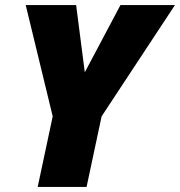

<svg xmlns="http://www.w3.org/2000/svg" viewBox="-20 -734 707 754"><path d="M187 -277 81 -714H279L313 -450L453 -714H667L379 -277L320 0H128Z"/></svg>

Font: Noto Sans Display Black
Style: Italic
Weight: 900
Italic angle: -12°
Designer: Monotype Design team
Foundry: Monotype Imaging Inc.
Version: Version 1.000